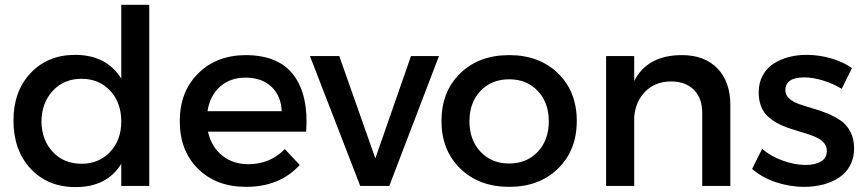

<svg xmlns="http://www.w3.org/2000/svg" viewBox="-20 -762 3552 787"><path d="M35.2 -268.1Q35.2 -388.2 105.5 -462.6Q175.8 -537.1 288.1 -537.1Q416 -537.1 477.1 -439.9V-742.2H591.8V0H477.1V-90.8Q418.5 4.9 290 4.9Q175.8 4.9 105.5 -70.6Q35.2 -146 35.2 -268.1ZM149.9 -264.2Q150.9 -188 196.3 -139.4Q241.7 -90.8 314 -90.8Q385.7 -90.8 431.4 -139.4Q477.1 -188 477.1 -264.2Q477.1 -341.3 431.6 -390.1Q386.2 -439 314 -439Q242.2 -439 196.5 -389.9Q150.9 -340.8 149.9 -264.2Z M985.8 -536.1Q1122.6 -536.1 1184.1 -453.4Q1245.6 -370.6 1234.9 -222.2H832.5Q846.2 -160.6 890.4 -124.8Q934.6 -88.9 997.6 -88.9Q1086.9 -88.9 1147.5 -150.9L1208.5 -85.9Q1127 3.9 988.8 3.9Q866.2 3.9 791.5 -70.3Q716.8 -144.5 716.8 -265.1Q716.8 -385.7 791.7 -460.4Q866.7 -535.2 985.8 -536.1ZM830.6 -306.2H1134.8Q1131.8 -370.1 1092 -407Q1052.2 -443.8 986.8 -443.8Q923.8 -443.8 882.1 -407Q840.3 -370.1 830.6 -306.2Z M1250.5 -532.2H1370.6L1518.6 -112.8L1664.6 -532.2H1779.3L1575.7 0H1456.5Z M1789.6 -266.1Q1789.6 -386.7 1866.5 -461.4Q1943.4 -536.1 2067.4 -536.1Q2190.4 -536.1 2267.3 -461.4Q2344.2 -386.7 2344.2 -266.1Q2344.2 -146 2267.3 -71Q2190.4 3.9 2067.4 3.9Q1943.8 3.9 1866.7 -71Q1789.6 -146 1789.6 -266.1ZM1904.3 -265.1Q1904.3 -188 1949.7 -139.9Q1995.1 -91.8 2067.4 -91.8Q2139.2 -91.8 2184.3 -139.9Q2229.5 -188 2229.5 -265.1Q2229.5 -341.3 2184.3 -389.2Q2139.2 -437 2067.4 -437Q1995.1 -437 1949.7 -389.4Q1904.3 -341.8 1904.3 -265.1Z M2464.4 0V-532.2H2579.6V-430.2Q2633.8 -536.1 2775.4 -536.1Q2868.2 -536.1 2920.9 -481.4Q2973.6 -426.8 2973.6 -331.1V0H2858.4V-298.8Q2858.4 -358.9 2824.5 -393.6Q2790.5 -428.2 2730.5 -428.2Q2666 -427.7 2625.7 -387.5Q2585.4 -347.2 2579.6 -283.2V0Z M3063 -69.8 3104 -151.9Q3137.7 -122.1 3187.5 -104Q3237.3 -85.9 3282.2 -85.9Q3321.3 -85.9 3345.2 -100.1Q3369.1 -114.3 3369.1 -143.1Q3369.1 -160.2 3359.6 -173.3Q3350.1 -186.5 3333.7 -195.1Q3317.4 -203.6 3296.4 -210.7Q3275.4 -217.8 3252.2 -224.6Q3229 -231.4 3205.8 -239.5Q3182.6 -247.6 3161.6 -259.8Q3140.6 -272 3124.5 -287.6Q3108.4 -303.2 3099.1 -327.6Q3089.8 -352.1 3089.8 -382.8Q3089.8 -421.9 3106 -452.1Q3122.1 -482.4 3149.9 -500.5Q3177.7 -518.6 3212.2 -527.8Q3246.6 -537.1 3286.1 -537.1Q3336.9 -537.1 3386.7 -522.7Q3436.5 -508.3 3472.2 -482.9L3430.2 -397.9Q3395 -419.4 3353.5 -432.1Q3312 -444.8 3276.9 -444.8Q3199.2 -444.8 3199.2 -392.1Q3199.2 -372.6 3214.8 -358.4Q3230.5 -344.2 3255.4 -335.4Q3280.3 -326.7 3310.3 -318.1Q3340.3 -309.6 3370.4 -297.4Q3400.4 -285.2 3425.3 -268.3Q3450.2 -251.5 3465.6 -222.2Q3481 -192.9 3481 -153.8Q3481 -114.3 3464.4 -83.5Q3447.8 -52.7 3418.9 -33.9Q3390.1 -15.1 3354 -5.6Q3317.9 3.9 3276.9 3.9Q3216.8 3.9 3159.4 -15.4Q3102.1 -34.7 3063 -69.8Z"/></svg>

Font: Trueno
Style: Rg
Weight: 400
Designer: Julieta Ulanovsky
Foundry: Julieta Ulanovsky
Version: Version 3.001b